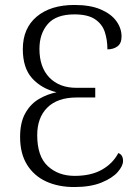

<svg xmlns="http://www.w3.org/2000/svg" viewBox="-20 -744 556 774"><path d="M279 10Q215 10 166 -12.5Q117 -35 89 -80Q61 -125 61 -192Q61 -251 82.5 -288.5Q104 -326 138 -345.5Q172 -365 208 -372Q147 -387 109.5 -428.5Q72 -470 72 -546Q72 -630 128 -677Q184 -724 280 -724Q344 -724 386 -706Q428 -688 449 -659Q470 -630 470 -597Q470 -569 453.5 -557Q437 -545 413 -545Q413 -583 402.5 -615Q392 -647 363 -666.5Q334 -686 280 -686Q206 -686 172.5 -647Q139 -608 139 -547Q139 -473 179 -431.5Q219 -390 288 -390H364V-351H289Q212 -351 171 -310.5Q130 -270 130 -199Q130 -114 172.5 -74.5Q215 -35 281 -35Q347 -35 391 -60Q435 -85 457 -127Q476 -120 476 -95Q476 -75 454.5 -50.5Q433 -26 389 -8Q345 10 279 10Z"/></svg>

Font: Noto Serif SemiCondensed Light
Style: Regular
Weight: 300
Width: 4
Designer: Monotype Design Team
Foundry: Monotype Imaging Inc.
Version: Version 2.013